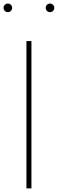

<svg xmlns="http://www.w3.org/2000/svg" viewBox="-32 -1055 324 1075"><path d="M-5 -1028Q2 -1035 12 -1035Q22 -1035 29 -1028Q36 -1021 36 -1011Q36 -1001 29 -994Q22 -987 12 -987Q2 -987 -5 -994Q-12 -1001 -12 -1011Q-12 -1021 -5 -1028ZM231 -1028Q238 -1035 248 -1035Q258 -1035 265 -1028Q272 -1021 272 -1011Q272 -1001 265 -994Q258 -987 248 -987Q238 -987 231 -994Q224 -1001 224 -1011Q224 -1021 231 -1028ZM116 -825H144V0H116Z"/></svg>

Font: Spartan MB
Style: Regular
Weight: 250
Designer: Matt Bailey
Foundry: Matt Bailey
Version: Version 1.000